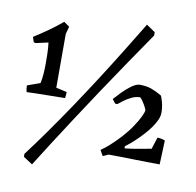

<svg xmlns="http://www.w3.org/2000/svg" viewBox="-89 -806 1034 1014"><g transform="rotate(10 428.0 -299.0)"><path d="M54 -254Q51 -263 50 -271.5Q49 -280 49 -289L118 -314Q123 -337 125 -364Q127 -391 127 -417Q127 -440 126.5 -470.5Q126 -501 122 -532L55 -517L45 -520L36 -547Q74 -571 113 -598.5Q152 -626 185 -654L215 -633L204 -592V-304L262 -291Q262 -283 261 -274Q260 -265 259 -258Q243 -258 216 -257.5Q189 -257 158 -256.5Q127 -256 99.5 -255.5Q72 -255 54 -254ZM148 117 99 85V69Q144 10 196.5 -64Q249 -138 304.5 -220.5Q360 -303 415 -388.5Q470 -474 521.5 -557.5Q573 -641 618 -715L665 -683V-665Q611 -587 552 -500Q493 -413 434.5 -325.5Q376 -238 322.5 -155.5Q269 -73 224 -3Q179 67 148 117ZM508 9 491 -21Q512 -35 537 -57.5Q562 -80 589 -109Q621 -144 643 -177Q665 -210 676.5 -234.5Q688 -259 688 -269Q684 -281 675.5 -295.5Q667 -310 659.5 -320Q652 -330 649 -331Q626 -331 603.5 -320Q581 -309 563 -295.5Q545 -282 537 -275H525L508 -297Q523 -314 545.5 -337Q568 -360 592 -377.5Q616 -395 635 -396Q672 -396 698.5 -386.5Q725 -377 754 -360Q758 -357 766 -328.5Q774 -300 774 -270Q774 -246 757.5 -216.5Q741 -187 716 -158Q691 -129 663.5 -103.5Q636 -78 614 -62L615 -51Q653 -55 684.5 -61Q716 -67 756 -74L776 -137Q786 -137 796.5 -135Q807 -133 817 -129L812 0Q744 0 674 -2Q604 -4 537 -4Z"/></g></svg>

Font: Labrada Medium
Style: Regular
Weight: 500
Designer: Mercedes Jáuregui
Foundry: Omnibus-Type Team
Version: Version 1.000; ttfautohint (v1.8.4.7-5d5b)